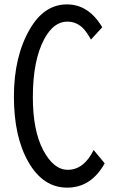

<svg xmlns="http://www.w3.org/2000/svg" viewBox="-20 -821 540 882"><path d="M460.9 -70.8Q398.9 41 288.6 41Q178.2 41 110.8 -76.2Q43.9 -192.4 43.9 -377Q43.9 -563 118.2 -689Q183.6 -800.8 287.6 -800.8Q387.2 -800.8 449.7 -695.8L397.9 -639.2Q379.4 -672.4 362.8 -689.9Q332 -721.7 289.1 -721.7Q226.6 -721.7 183.6 -642.1Q130.9 -544.4 130.9 -374.5Q130.9 -223.6 177.2 -133.8Q225.1 -41 291.5 -41Q365.2 -41 410.2 -131.8Z"/></svg>

Font: BIZ UDGothic
Style: Regular
Weight: 400
Monospace: yes
Designer: TypeBank Co., Ltd.
Foundry: Morisawa Inc.
Version: Version 1.05